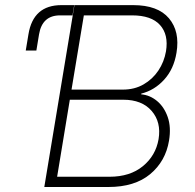

<svg xmlns="http://www.w3.org/2000/svg" viewBox="-20 -748 781 768"><path d="M157.2 0 277.8 -727.5H512.7Q611.3 -727.5 655.8 -674.8Q700.2 -622.1 686 -537.1Q675.3 -471.7 636.5 -429.2Q597.7 -386.7 544.9 -373.5V-370.6Q579.6 -367.7 608.2 -344Q636.7 -320.3 650.9 -279.8Q665 -239.3 656.2 -186Q642.6 -103 580.8 -51.5Q519 0 413.6 0ZM208.5 -41H418Q500 -41 551.5 -83.3Q603 -125.5 614.3 -191.4Q625.5 -259.3 586.7 -304.2Q547.9 -349.1 473.1 -349.1H259.3ZM266.1 -389.6H471.7Q518.1 -389.6 554.2 -410.4Q590.3 -431.2 613.5 -465.8Q636.7 -500.5 644 -543Q654.8 -609.4 620.1 -647.9Q585.4 -686.5 508.3 -686.5H315.4ZM83 -545.9 93.8 -610.8Q112.8 -727.5 225.6 -727.5H276.9L270 -686.5H220.2Q148.9 -686.5 136.2 -610.8L125.5 -545.9Z"/></svg>

Font: Inter Extra Light
Style: Italic
Weight: 200
Italic angle: -9.39999°
Designer: Rasmus Andersson
Foundry: rsms
Version: Version 4.000;git-3c8e0fc